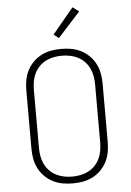

<svg xmlns="http://www.w3.org/2000/svg" viewBox="-63 -1014 726 1068"><g transform="rotate(-5 300.0 -480.0)"><path d="M300 8Q271 8 243 3Q215 -2 189.5 -15Q164 -28 143.5 -48.5Q123 -69 110 -94.5Q97 -120 92 -148Q87 -176 87 -205V-530Q87 -559 92 -587Q97 -615 110 -640.5Q123 -666 143.5 -686.5Q164 -707 189.5 -720Q215 -733 243 -738Q271 -743 300 -743Q329 -743 357 -738Q385 -733 410.5 -720Q436 -707 456.5 -686.5Q477 -666 490 -640.5Q503 -615 508 -587Q513 -559 513 -530V-205Q513 -176 508 -148Q503 -120 490 -94.5Q477 -69 456.5 -48.5Q436 -28 410.5 -15Q385 -2 357 3Q329 8 300 8ZM300 -30Q323 -30 346 -34.5Q369 -39 389.5 -49.5Q410 -60 426.5 -77Q443 -94 453 -115Q463 -136 467 -159Q471 -182 471 -205V-530Q471 -553 467 -576Q463 -599 453 -620Q443 -641 426.5 -658Q410 -675 389.5 -685.5Q369 -696 346 -700.5Q323 -705 300 -705Q277 -705 254 -700.5Q231 -696 210.5 -685.5Q190 -675 173.5 -658Q157 -641 147 -620Q137 -599 133 -576Q129 -553 129 -530V-205Q129 -182 133 -159Q137 -136 147 -115Q157 -94 173.5 -77Q190 -60 210.5 -49.5Q231 -39 254 -34.5Q277 -30 300 -30ZM293 -804 265 -826 383 -968 418 -942Z"/></g></svg>

Font: Iosevka Extralight Extended
Style: Regular
Weight: 200
Width: 7
Monospace: yes
Designer: Belleve Invis
Foundry: Belleve Invis
Version: Version 32.5.0; ttfautohint (v1.8.4)